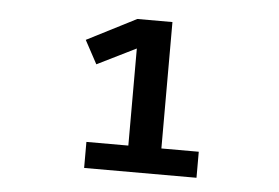

<svg xmlns="http://www.w3.org/2000/svg" viewBox="-37 -745 673 463"><g transform="rotate(5 300.0 -513.5)"><path d="M453.5 -329H181.5V-392H283V-627L189 -580.5L158.5 -637L278 -698H363V-392H453.5Z"/></g></svg>

Font: Lilex Medium
Style: Regular
Weight: 500
Designer: Mike Abbink, Paul van der Laan, Pieter van Rosmalen, Mikhael Khrustik
Foundry: Mikhael Khrustik
Version: Version 1.100